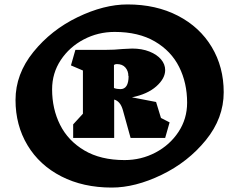

<svg xmlns="http://www.w3.org/2000/svg" viewBox="-20 -826 1079 866"><path d="M989 -410Q989 -293 908.5 -194Q828 -95 709 -37.5Q590 20 484 20Q355 20 256.5 -30.5Q158 -81 104 -171Q50 -261 50 -375Q50 -492 130.5 -591.5Q211 -691 330 -748.5Q449 -806 555 -806Q684 -806 782.5 -755Q881 -704 935 -614Q989 -524 989 -410ZM824 -363Q824 -452 788 -524Q752 -596 678.5 -639Q605 -682 497 -682Q422 -682 357.5 -648Q293 -614 254 -555Q215 -496 215 -423Q215 -335 251 -263Q287 -191 360.5 -147.5Q434 -104 542 -104Q617 -104 681.5 -138Q746 -172 785 -231Q824 -290 824 -363ZM745 -274 725 -204H569L534 -330Q523 -369 495 -377V-204H310V-265L354 -313V-508L300 -531L320 -601H452Q496 -601 534 -605Q564 -607 576 -607Q620 -607 654 -593.5Q688 -580 706.5 -558Q725 -536 725 -510Q725 -472 685 -436.5Q645 -401 575 -387L684 -366L706 -294ZM507 -537Q499 -537 494 -533V-429Q507 -424 523 -424Q560 -424 560 -483H559Q559 -506 545.5 -521.5Q532 -537 507 -537Z"/></svg>

Font: Inknut Antiqua Black
Style: Regular
Weight: 900
Designer: Claus Eggers Sørensen
Foundry: Claus Eggers Sørensen
Version: Version 1.003; ttfautohint (v1.8.2) -l 8 -r 50 -G 200 -x 14 